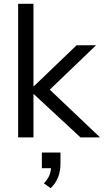

<svg xmlns="http://www.w3.org/2000/svg" viewBox="-20 -725 548 1013"><path d="M75.6 0V-705H156.6V-269.9H158.6L384.2 -486.3H487L219.8 -230.1V-273.6L507.9 0H404.7L158.6 -228.1H156.6V0ZM247.4 267.9 211.5 242.3Q234 218.2 241.8 196.9Q249.5 175.6 249.5 151.5L270.1 162.3H200.9V79.9H299.1V140Q299.1 177.3 286.6 209.7Q274.1 242 247.4 267.9Z"/></svg>

Font: Nunito Sans 12pt ExtraLight
Style: Regular
Weight: 200
Designer: Vernon Adams
Foundry: Vernon Adams
Version: Version 3.101;gftools[0.9.27]